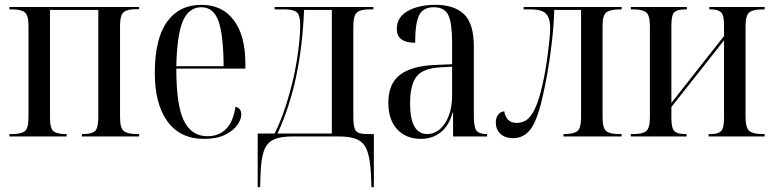

<svg xmlns="http://www.w3.org/2000/svg" viewBox="-20 -565 3204 795"><path d="M19 0V-10H32Q67 -10 82.5 -21.5Q98 -33 98 -80V-456Q98 -502 82.5 -514Q67 -526 32 -526H19V-536H556V-527H543Q508 -527 492.5 -515Q477 -503 477 -457V-80Q477 -34 493 -22Q509 -10 545 -10H556V0H319V-10H325Q359 -10 373 -22Q387 -34 387 -80V-524H187V-80Q187 -33 201.5 -21.5Q216 -10 251 -10H256V0Z M825 10Q726 10 673.5 -62Q621 -134 621 -263Q621 -404 671.5 -474.5Q722 -545 814 -545Q900 -545 948 -481.5Q996 -418 996 -301V-281H710Q710 -129 741.5 -65Q773 -1 839 -1Q886 -1 916 -31Q946 -61 955 -123Q979 -117 979 -91Q979 -70 962 -46.5Q945 -23 911 -6.5Q877 10 825 10ZM906 -291Q905 -421 884.5 -478Q864 -535 814 -535Q762 -535 737.5 -478.5Q713 -422 710 -291Z M1047 210V-12H1117Q1143 -64 1162.5 -124.5Q1182 -185 1196 -246Q1209 -307 1216 -363.5Q1223 -420 1223 -460Q1223 -502 1209 -514Q1195 -526 1161 -526H1117V-536H1526V-526H1508Q1472 -526 1457.5 -513Q1443 -500 1443 -453V-80Q1443 -38 1453 -24Q1463 -10 1497 -10H1528V210H1518L1516 157Q1513 95 1501 61Q1489 27 1461.5 13.5Q1434 0 1384 0H1191Q1141 0 1113 13Q1085 26 1073 59Q1061 92 1059 153L1057 210ZM1129 -12H1354V-524H1239Q1233 -374 1206 -247Q1179 -120 1129 -12Z M1723 10Q1662 10 1625 -29Q1588 -68 1588 -140Q1588 -218 1636 -255Q1684 -292 1782 -296L1852 -299V-389Q1852 -469 1836.5 -502Q1821 -535 1776 -535Q1732 -535 1715.5 -502Q1699 -469 1699 -388Q1623 -388 1623 -445Q1623 -494 1668.5 -519.5Q1714 -545 1783 -545Q1861 -545 1901.5 -506Q1942 -467 1942 -372V-83Q1942 -38 1953 -24Q1964 -10 1994 -10H1997V0H1856V-99H1854Q1839 -44 1804.5 -17Q1770 10 1723 10ZM1749 -10Q1779 -10 1802.5 -31Q1826 -52 1839 -88Q1852 -124 1852 -168V-289L1801 -286Q1730 -282 1704 -247Q1678 -212 1678 -137Q1678 -10 1749 -10Z M2104 7Q2071 7 2052 -11Q2033 -29 2033 -58Q2033 -78 2043 -90.5Q2053 -103 2068 -104Q2071 -83 2083.5 -69.5Q2096 -56 2120 -56Q2142 -56 2160.5 -68.5Q2179 -81 2195.5 -116Q2212 -151 2227 -218Q2232 -239 2237.5 -270.5Q2243 -302 2247.5 -336Q2252 -370 2255 -400Q2258 -430 2258 -448Q2258 -483 2247.5 -499.5Q2237 -516 2218.5 -521Q2200 -526 2178 -526H2148V-536H2554V-526H2546Q2507 -526 2491 -514Q2475 -502 2475 -459V-80Q2475 -34 2490.5 -22Q2506 -10 2544 -10H2554V0H2313V-10H2318Q2355 -10 2370.5 -22Q2386 -34 2386 -80V-524H2275Q2273 -461 2265.5 -394Q2258 -327 2247 -265Q2236 -203 2225 -156Q2203 -63 2175.5 -28Q2148 7 2104 7Z M2592 0V-10H2604Q2640 -10 2655.5 -22Q2671 -34 2671 -81V-455Q2671 -502 2655.5 -514Q2640 -526 2604 -526H2592V-536H2824V-526H2815Q2786 -526 2773 -515Q2760 -504 2760 -461V-139L2978 -416V-462Q2978 -503 2965 -514.5Q2952 -526 2925 -526H2917V-536H3146V-526H3135Q3099 -526 3083 -514Q3067 -502 3067 -455V-82Q3067 -35 3083 -22.5Q3099 -10 3135 -10H3146V0H2914V-10H2926Q2953 -10 2965.5 -22Q2978 -34 2978 -78V-398L2760 -122V-76Q2760 -33 2773 -21.5Q2786 -10 2815 -10H2823V0Z"/></svg>

Font: Noto Serif Display Condensed
Style: Regular
Weight: 400
Width: 3
Designer: Monotype Design Team
Foundry: Monotype Imaging Inc.
Version: Version 2.009